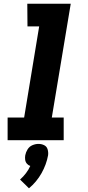

<svg xmlns="http://www.w3.org/2000/svg" viewBox="-20 -755 472 1034"><path d="M21 0H323V-122H259L361 -735H127L128 -613H191L110 -122H21ZM136 259Q177 225 203.5 178Q230 131 239 81Q241 65 236.5 49.5Q232 34 218 27Q204 20 187 20Q171 20 154.5 27Q138 34 128.5 49.5Q119 65 116 81Q114 93 115.5 105Q117 117 124.5 126Q132 135 143 139Q134 159 120 177.5Q106 196 88 212Z"/></svg>

Font: Iosevka Sparkle Heavy Oblique
Style: Regular
Weight: 900
Italic angle: -9°
Designer: Belleve Invis
Foundry: Belleve Invis
Version: Version 4.5.0; ttfautohint (v1.8.3)